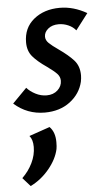

<svg xmlns="http://www.w3.org/2000/svg" viewBox="-56 -461 456 803"><g transform="rotate(-5 172.0 -59.0)"><path d="M-3 -43 57 -104Q71 -88 93.5 -76.5Q116 -65 140 -65Q168 -65 186 -81.5Q204 -98 204 -121Q204 -138 191.5 -151Q179 -164 151 -184Q113 -210 93 -233.5Q73 -257 73 -293Q73 -354 116.5 -389.5Q160 -425 226 -425Q283 -425 339 -393L287 -325Q275 -340 255.5 -348.5Q236 -357 215 -357Q188 -357 171 -343Q154 -329 154 -310Q154 -295 167 -282.5Q180 -270 206 -252Q246 -224 268 -199.5Q290 -175 290 -136Q290 -124 287 -109Q275 -59 232 -26.5Q189 6 126 6Q52 6 -3 -43ZM8 271Q35 245 51 212Q67 179 67 145Q67 114 53 98L140 68Q163 91 163 133Q163 152 161 162Q152 204 118.5 244.5Q85 285 40 307Z"/></g></svg>

Font: Ysabeau Semibold
Style: Italic
Weight: 600
Italic angle: -12°
Designer: Christian Thalmann (Catharsis Fonts)
Version: Version 0.003